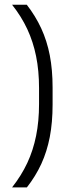

<svg xmlns="http://www.w3.org/2000/svg" viewBox="-20 -696 324 836"><path d="M150 -312.5Q150 -388 137.2 -451Q124.5 -514 98.8 -569.2Q73 -624.5 32.5 -675.5H96.5Q134.5 -626.5 159.5 -572.5Q184.5 -518.5 196.8 -455.2Q209 -392 209 -314.5V-241Q209 -163 196.8 -99.5Q184.5 -36 159.8 17.8Q135 71.5 97 120H32.5Q73 68.5 98.8 13.5Q124.5 -41.5 137.2 -104.8Q150 -168 150 -243Z"/></svg>

Font: Anek Odia Medium Light
Style: Regular
Weight: 300
Version: Version 1.003